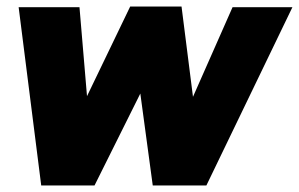

<svg xmlns="http://www.w3.org/2000/svg" viewBox="-20 -563 914 587"><path d="M37 -541 106 4H269L409 -277L447 4H611L874 -541H691L570 -267L535 -543H378L246 -269L223 -541Z"/></svg>

Font: Geom Black
Style: Bold Italic
Weight: 900
Italic angle: -10°
Version: Version 1.102